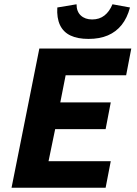

<svg xmlns="http://www.w3.org/2000/svg" viewBox="-20 -878 640 898"><path d="M34 0 164 -651H594L570 -526H287L262 -399H498L474 -274H238L207 -124H498L474 0ZM394 -696Q343 -696 309.5 -712Q276 -728 260.5 -761Q245 -794 248 -843L338 -858Q338 -824 358 -805.5Q378 -787 411 -787Q445 -787 468.5 -805.5Q492 -824 506 -858L588 -843Q575 -794 549 -761.5Q523 -729 484.5 -712.5Q446 -696 394 -696Z"/></svg>

Font: Source Code Pro ExtraLight ExtraBold
Style: Italic
Weight: 800
Italic angle: -11°
Monospace: yes
Version: Version 1.016;hotconv 1.0.116;makeotfexe 2.5.65601